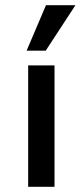

<svg xmlns="http://www.w3.org/2000/svg" viewBox="-20 -723 320 743"><path d="M89 0V-470H191V0ZM83 -527 158 -703H272L157 -527Z"/></svg>

Font: Ysabeau SC SemiBold
Style: Regular
Weight: 600
Designer: Christian Thalmann (Catharsis Fonts)
Version: Version 2.001;gftools[0.9.30]; featfreeze: smcp